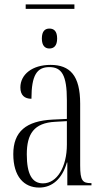

<svg xmlns="http://www.w3.org/2000/svg" viewBox="-20 -837 469 867"><path d="M96 -797H316V-817H96ZM203 -618C223 -618 238 -630 238 -663C238 -697 223 -708 203 -708C184 -708 169 -697 169 -663C169 -630 184 -618 203 -618ZM157 10C216 10 261 -30 282 -103H284V0H393V-10H391C353 -10 342 -21 342 -90V-369C342 -496 296 -544 208 -544C126 -544 72 -501 72 -442C72 -407 91 -391 122 -391C122 -498 147 -534 203 -534C259 -534 282 -497 282 -385V-300L218 -297C98 -291 40 -243 40 -141C40 -40 88 10 157 10ZM174 -9C124 -9 101 -52 101 -140C101 -232 133 -282 229 -287L282 -290V-184C282 -84 238 -9 174 -9Z"/></svg>

Font: Noto Serif Display ExtraCondensed Light
Style: Regular
Weight: 300
Width: 2
Designer: Monotype Design Team
Foundry: Monotype Imaging Inc.
Version: Version 2.009